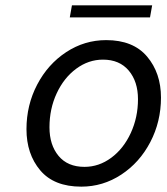

<svg xmlns="http://www.w3.org/2000/svg" viewBox="-20 -691 623 718"><path d="M79 -208Q79 -298 119 -374.5Q159 -451 227.5 -496Q296 -541 377 -541Q478 -541 530 -479.5Q582 -418 582 -326Q582 -236 542 -159.5Q502 -83 433.5 -38Q365 7 284 7Q182 7 130.5 -54Q79 -115 79 -208ZM496 -320Q496 -386 461.5 -427Q427 -468 365 -468Q311 -468 265 -434Q219 -400 192 -342Q165 -284 165 -215Q165 -149 199 -108Q233 -67 296 -67Q350 -67 396 -101Q442 -135 469 -193.5Q496 -252 496 -320ZM249 -671H549L541 -626H241Z"/></svg>

Font: Be Vietnam
Style: Italic
Weight: 400
Italic angle: -9.33299°
Designer: Gabriel Lam
Foundry: TypeRant
Version: Version 3.000